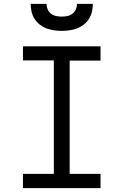

<svg xmlns="http://www.w3.org/2000/svg" viewBox="-20 -975 640 995"><path d="M99 0V-74H259V-662H99V-735H501V-661H341V-74H501V0ZM300 -815Q280 -815 259.5 -818Q239 -821 220.5 -828Q202 -835 185.5 -848Q169 -861 158.5 -878Q148 -895 143.5 -915Q139 -935 139 -955H221Q221 -940 227 -926.5Q233 -913 244.5 -904Q256 -895 270.5 -892Q285 -889 300 -889Q315 -889 329.5 -892Q344 -895 355.5 -904Q367 -913 373 -926.5Q379 -940 379 -955H461Q461 -935 456.5 -915Q452 -895 441.5 -878Q431 -861 414.5 -848Q398 -835 379.5 -828Q361 -821 340.5 -818Q320 -815 300 -815Z"/></svg>

Font: Iosevka Curly Extended
Style: Regular
Weight: 400
Width: 7
Monospace: yes
Designer: Belleve Invis
Foundry: Belleve Invis
Version: Version 11.1.0; ttfautohint (v1.8.3)